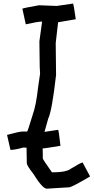

<svg xmlns="http://www.w3.org/2000/svg" viewBox="-20 -871 537 1102"><path d="M399.4 -850.6Q403.3 -842.8 415 -760.7L313.5 -743.2L299.8 -624L301.8 -440.4Q278.3 -233.9 256.8 -190.4L235.4 -114.3H237.3L313.5 -126Q316.9 -126 327.1 -34.2Q235.8 -18.6 217.8 -18.6L114.3 -24.4Q66.4 -10.7 40 -10.7L20.5 -96.7Q90.8 -116.2 110.4 -116.2H135.7Q138.7 -116.7 167 -210Q187.5 -267.6 198.2 -366.2L210 -448.2L208 -487.3L206.1 -633.8L221.7 -747.1H219.7Q197.3 -747.1 127.9 -731.4L108.4 -821.3Q115.2 -825.2 204.1 -840.8L305.7 -836.9ZM163.1 -60.5H219.7L221.7 -58.6H223.6L225.6 8.8V38.1Q225.6 43.9 278.3 118.2Q361.3 118.2 387.7 96.7Q442.4 63 454.1 61.5L497.1 141.6Q391.6 204.1 376 204.1L249 211.9Q223.6 211.9 170.9 126Q133.8 79.1 133.8 65.4L131.8 -56.6Q140.1 -60.5 163.1 -60.5Z"/></svg>

Font: ww_drahtTSB
Style: Regular
Weight: 400
Designer: Dr. Wolfgang Wiebecke
Version: Version 1.06 May 21, 2010, initial release